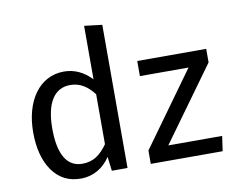

<svg xmlns="http://www.w3.org/2000/svg" viewBox="-81 -857 1198 976"><g transform="rotate(-10 517.5 -369.0)"><path d="M411 -750V-474C370 -517 323 -539 269 -539C142 -539 62 -423 62 -261C62 -178 80 -111 115 -62C150 -13 198 12 261 12C325 12 378 -20 413 -73L422 0H503V-739ZM646 -527V-449H897L623 -69V0H994L1005 -77H727L1002 -457V-527ZM281 -61C204 -61 161 -127 161 -263C161 -398 208 -466 289 -466C338 -466 376 -442 411 -397V-139C374 -87 337 -61 281 -61Z"/></g></svg>

Font: Fira Sans
Style: Regular
Weight: 400
Designer: Carrois Corporate & Edenspiekermann AG
Foundry: Carrois Corporate GbR & Edenspiekermann AG
Version: Version 4.203